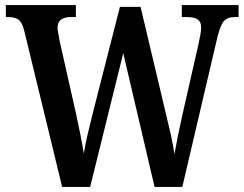

<svg xmlns="http://www.w3.org/2000/svg" viewBox="-20 -734 958 754"><path d="M75 -614Q67 -646 53 -656.5Q39 -667 14 -667H3V-714H278V-667H258Q206 -667 206 -625Q206 -617 209 -602Q212 -587 214 -574L278 -290Q287 -249 295.5 -206.5Q304 -164 309 -131Q315 -167 324.5 -208Q334 -249 346 -296L451 -707H532L629 -298Q641 -249 650.5 -206.5Q660 -164 665 -129Q671 -163 679 -202Q687 -241 697 -286L760 -563Q763 -577 766.5 -596Q770 -615 770 -626Q770 -648 756.5 -657.5Q743 -667 714 -667H694V-714H917V-667H900Q875 -667 860.5 -652.5Q846 -638 834 -589L696 0H587L464 -525L334 0H224Z"/></svg>

Font: Noto Serif Khmer Condensed SemiBold
Style: Regular
Weight: 600
Width: 3
Designer: Danh Hong and the Monotype Design Team
Foundry: Monotype Imaging Inc.
Version: Version 2.004; ttfautohint (v1.8.4.7-5d5b)